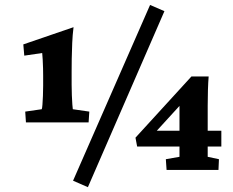

<svg xmlns="http://www.w3.org/2000/svg" viewBox="-20 -694 950 784"><path d="M272.5 -347.7Q272.5 -326.2 273.4 -304.7Q274.4 -283.2 275.4 -267.6Q276.4 -252 277.3 -248L344.7 -238.3L341.8 -194.3H85.9L83 -238.3L150.4 -248Q152.3 -252 153.3 -266.6Q154.3 -281.2 155.3 -302.2Q156.2 -323.2 156.2 -343.8V-385.7Q156.2 -396.5 155.8 -415Q155.3 -433.6 154.3 -451.2Q153.3 -468.8 152.3 -477.5L79.1 -466.8L75.2 -512.7L280.3 -583Q276.4 -552.7 274.9 -518.6Q273.4 -484.4 272.9 -453.1Q272.5 -421.9 272.5 -400.4ZM278.3 43.9 592.8 -673.8 651.4 -648.4 338.9 70.3ZM828.1 -53.7 874 -43.9 872.1 0H660.2L657.2 -43.9L712.9 -53.7V-275.4L724.6 -274.4L610.4 -149.4L613.3 -160.2H883.8V-95.7H540L533.2 -131.8L761.7 -381.8H832Q830.1 -358.4 829.1 -327.1Q828.1 -295.9 828.1 -262.7Z"/></svg>

Font: Crimson Pro
Style: Bold
Weight: 700
Designer: Jacques Le Bailly
Foundry: Baron von Fonthausen
Version: Version 1.003